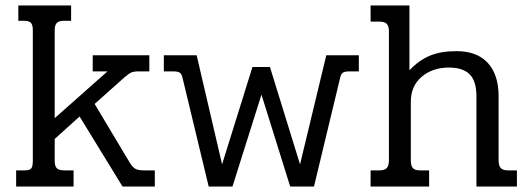

<svg xmlns="http://www.w3.org/2000/svg" viewBox="-20 -682 1939 702"><path d="M39 -59H68Q89 -59 94.5 -66.5Q100 -74 100 -94V-571Q100 -591 93 -598.5Q86 -606 67 -606H47V-662H240V-606H213Q195 -606 187.5 -598Q180 -590 180 -571V-250L373 -421H319V-480H526V-421H487Q469 -421 460 -417Q451 -413 436 -400L326 -302L454 -88Q465 -70 475.5 -64.5Q486 -59 508 -59H546V0H428L271 -256L180 -174V-94Q180 -75 187.5 -67Q195 -59 217 -59H249V0H39Z M647 -399Q644 -412 637 -416.5Q630 -421 613 -421H579V-480H699L792 -81L903 -437H967L1077 -81L1173 -480H1292V-421H1258Q1241 -421 1234 -416.5Q1227 -412 1224 -399L1128 0H1041L936 -336L830 0H743Z M1335 -59H1367Q1386 -59 1394 -67.5Q1402 -76 1402 -96V-567Q1402 -587 1394 -595Q1386 -603 1367 -603H1335V-662H1477V-425Q1512 -462 1552 -478.5Q1592 -495 1649 -495Q1724 -495 1763.5 -452Q1803 -409 1803 -330V-96Q1803 -76 1811 -67.5Q1819 -59 1838 -59H1870V0H1722V-329Q1722 -385 1697.5 -410Q1673 -435 1621 -435Q1562 -435 1522 -401.5Q1482 -368 1482 -309V-96Q1482 -76 1489.5 -67.5Q1497 -59 1516 -59H1549V0H1335Z"/></svg>

Font: Pridi Light
Style: Regular
Weight: 300
Version: Version 1.002